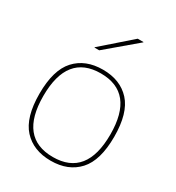

<svg xmlns="http://www.w3.org/2000/svg" viewBox="-183 -860 899 983"><g transform="rotate(30 267.0 -368.0)"><path d="M267 -502Q69 -502 69 -255Q69 -8 267 -8Q465 -8 465 -255Q465 -502 267 -502ZM105 -50.5Q46 -115 46 -255Q46 -395 105 -459.5Q164 -524 267 -524Q370 -524 429 -459.5Q488 -395 488 -255Q488 -115 429 -50.5Q370 14 267 14Q164 14 105 -50.5ZM172 -600V-602L341 -750H375V-748L200 -600Z"/></g></svg>

Font: Nacelle Thin
Style: Regular
Weight: 100
Designer: Sora Sagano
Foundry: Sora Sagano
Version: Version 1.000;FEAKit 1.0